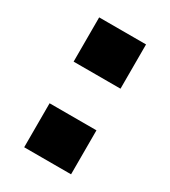

<svg xmlns="http://www.w3.org/2000/svg" viewBox="-131 -565 563 635"><g transform="rotate(30 150.5 -248.0)"><path d="M61 -327V-496H240V-327ZM61 0V-168H240V0Z"/></g></svg>

Font: Nunito Sans 10pt SemiExpanded ExtraBold
Style: Regular
Weight: 800
Width: 6
Designer: Vernon Adams
Foundry: Vernon Adams
Version: Version 3.101;gftools[0.9.27]